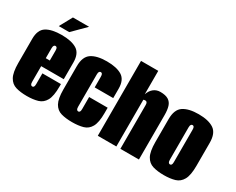

<svg xmlns="http://www.w3.org/2000/svg" viewBox="-90 -1024 1719 1399"><g transform="rotate(30 769.5 -324.0)"><path d="M193 8Q140 8 101 -3.5Q62 -15 41 -53Q20 -91 20 -170V-373Q20 -449 65 -477Q110 -505 193 -505Q276 -505 321 -477Q366 -449 366 -373V-233H176V-102Q176 -85 181 -78.5Q186 -72 193 -72Q201 -72 205.5 -78.5Q210 -85 210 -102V-192H366V-171Q366 -91 345 -53Q324 -15 285 -3.5Q246 8 193 8ZM176 -300H210V-383Q210 -400 205.5 -406.5Q201 -413 193 -413Q186 -413 181 -406.5Q176 -400 176 -383ZM141 -550 199 -656H335L229 -550Z M574 8Q521 8 482 -3Q443 -14 422 -51.5Q401 -89 401 -166V-363Q401 -443 446 -473Q491 -503 574 -503Q657 -503 702 -475Q747 -447 747 -373V-294H591V-383Q591 -400 586.5 -406.5Q582 -413 574 -413Q567 -413 562 -406.5Q557 -400 557 -383V-112Q557 -95 562 -88.5Q567 -82 574 -82Q582 -82 586.5 -88.5Q591 -95 591 -112V-213H747V-167Q747 -89 726 -51.5Q705 -14 666 -3Q627 8 574 8Z M787 0V-630H932V-433Q944 -468 967.5 -486.5Q991 -505 1023 -505Q1067 -505 1091 -490Q1115 -475 1124 -446Q1133 -417 1133 -374V0H977V-368Q977 -375 976 -380Q975 -385 973 -388.5Q971 -392 967.5 -394Q964 -396 958 -396Q954 -396 951 -395.5Q948 -395 946.5 -394.5Q945 -394 943 -393V0Z M1346 8Q1293 8 1254 -3.5Q1215 -15 1194 -53Q1173 -91 1173 -170V-363Q1173 -444 1218 -474Q1263 -504 1346 -504Q1429 -504 1474 -474Q1519 -444 1519 -363V-171Q1519 -91 1498 -53Q1477 -15 1438 -3.5Q1399 8 1346 8ZM1346 -82Q1354 -82 1358.5 -88.5Q1363 -95 1363 -112V-383Q1363 -400 1358.5 -406.5Q1354 -413 1346 -413Q1339 -413 1334 -406.5Q1329 -400 1329 -383V-112Q1329 -95 1334 -88.5Q1339 -82 1346 -82Z"/></g></svg>

Font: Alumni Sans Thin Black
Style: Regular
Weight: 900
Version: Version 1.018